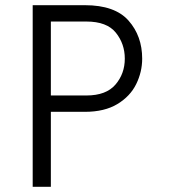

<svg xmlns="http://www.w3.org/2000/svg" viewBox="-20 -720 656 740"><path d="M106 -700H307Q423 -700 475.5 -640.5Q528 -581 528 -494Q528 -443 505 -396Q482 -349 432.5 -319Q383 -289 307 -289H176V0H106ZM313 -352Q389 -352 425 -394Q461 -436 461 -494Q461 -551 426.5 -594Q392 -637 313 -637H176V-352Z"/></svg>

Font: Overpass Mono Light
Style: Regular
Weight: 300
Monospace: yes
Designer: Delve Withrington, Dave Bailey
Foundry: Delve Fonts
Version: Version 1.000;DELV;Overpass